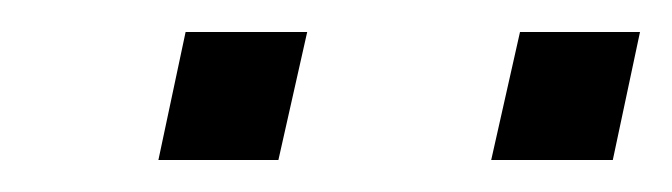

<svg xmlns="http://www.w3.org/2000/svg" viewBox="-20 -728 420 120"><path d="M287 -628 305 -708H380L363 -628ZM79 -628 96 -708H172L154 -628Z"/></svg>

Font: Saira
Style: Italic
Weight: 400
Italic angle: -12°
Designer: Hector Gatti with collaboration of the Omnibus-Type team
Foundry: Omnibus-Type
Version: Version 1.100; ttfautohint (v1.8.3)